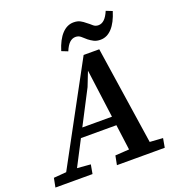

<svg xmlns="http://www.w3.org/2000/svg" viewBox="-183 -985 1029 1109"><g transform="rotate(-20 331.5 -430.5)"><path d="M-32 0 -21 -56 79 -64H107L206 -56L196 0ZM23 0 383 -664H479L579 0H451L375 -574H377L341 -482L91 0ZM187 -218 197 -273H474L472 -218ZM346 0 357 -56 483 -64H532L650 -56L640 0ZM269 -729Q289 -794 320.5 -827.5Q352 -861 392 -861Q416 -861 432 -852.5Q448 -844 463 -831Q478 -820 491 -808Q504 -796 523 -796Q543 -796 559.5 -811.5Q576 -827 590 -860L628 -845Q608 -780 577 -746.5Q546 -713 506 -713Q482 -713 465.5 -721.5Q449 -730 435 -741Q420 -754 406.5 -766Q393 -778 374 -778Q354 -778 337.5 -763Q321 -748 307 -714Z"/></g></svg>

Font: Source Serif 4 SemiBold
Style: Italic
Weight: 600
Italic angle: -12°
Designer: Frank Grießhammer
Foundry: Adobe Systems Incorporated
Version: Version 4.004;hotconv 1.0.116;makeotfexe 2.5.65601